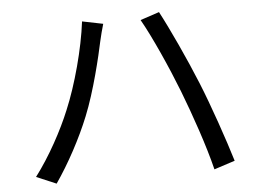

<svg xmlns="http://www.w3.org/2000/svg" viewBox="-50 -763 1100 818"><g transform="rotate(-5 500.0 -354.0)"><path d="M229 -317C195 -234 138 -128 75 -45L160 -9C216 -90 271 -192 308 -284C350 -387 385 -535 398 -597C403 -618 410 -648 417 -670L328 -688C314 -573 273 -421 229 -317ZM722 -355C763 -249 810 -113 835 -11L924 -40C897 -130 844 -284 804 -382C761 -488 697 -626 658 -699L577 -672C620 -597 682 -458 722 -355Z"/></g></svg>

Font: Noto Sans CJK HK
Style: Regular
Weight: 400
Designer: Ryoko NISHIZUKA 西塚涼子 (kana, bopomofo & ideographs); Paul D. Hunt (Latin, Greek & Cyrillic); Sandoll Communications 산돌커뮤니
Foundry: Adobe
Version: Version 2.004;hotconv 1.0.118;makeotfexe 2.5.65603